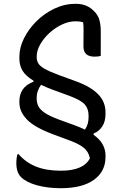

<svg xmlns="http://www.w3.org/2000/svg" viewBox="-20 -740 640 1010"><path d="M300 158Q419 158 453 93L452 89Q445 58 422 38.5Q399 19 352 1L263 -32Q163 -69 122.5 -110.5Q82 -152 82 -201V-208Q82 -243 99.5 -269Q117 -295 156 -310L157 -315Q114 -341 98 -369Q82 -397 82 -430V-442Q82 -490 106.5 -539Q131 -588 172.5 -629Q214 -670 267 -695Q320 -720 377 -720Q411 -720 434.5 -709.5Q458 -699 475 -681Q495 -662 502.5 -636Q510 -610 510 -576V-446Q499 -442 478 -442Q419 -442 419 -495Q419 -552 419.5 -579Q420 -606 417 -623Q401 -628 378 -628Q342 -628 306 -611Q270 -594 240 -566.5Q210 -539 191.5 -506.5Q173 -474 173 -442V-439Q173 -422 181 -407.5Q189 -393 214 -378.5Q239 -364 290 -345L378 -313Q456 -285 495.5 -245Q535 -205 535 -149V-141Q535 -101 518 -75Q501 -49 473 -38L472 -31Q506 -7 520.5 20.5Q535 48 535 76V86Q535 162 474 206Q413 250 300 250Q230 250 174 234.5Q118 219 90 191Q66 167 66 118Q66 90 72 71H78Q116 115 170 136.5Q224 158 300 158ZM378 -79Q405 -69 427 -58Q438 -75 442 -91Q446 -107 446 -126V-131Q446 -168 426 -190.5Q406 -213 347 -235L260 -267Q224 -280 196 -294Q173 -262 173 -227V-220Q173 -201 181 -183Q189 -165 214 -147.5Q239 -130 290 -111Z"/></svg>

Font: Recursive Mn Csl St
Style: Regular
Weight: 400
Monospace: yes
Version: Version 1.079;hotconv 1.0.112;makeotfexe 2.5.65598; ttfautoh